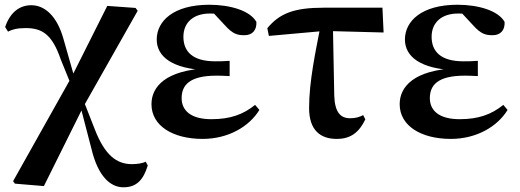

<svg xmlns="http://www.w3.org/2000/svg" viewBox="-20 -572 2202 813"><path d="M43.4 205.7 165.9 215.9 331.2 -116.8 563 -526.4 554.1 -538.4 434.2 -547 284.4 -248.5 35.4 195.2ZM502.8 221.1C559.7 221.1 587.8 187.7 605.7 128.5L596.9 112.5C584.1 120 558.9 123 538.1 123C475.2 123 424.4 86.6 381.6 -23.9L332.7 -148.6L308.5 -127.7H318.9L367.3 58.3C395.2 175.5 447.8 221.1 502.8 221.1ZM282.1 -209.8 311.9 -231.6H298.8L247.7 -410.9C221.4 -501.7 171.3 -549.9 112.5 -549.9C61.9 -549.9 22.2 -518.5 1.8 -457.5L14 -438.1C30.7 -446.9 51.6 -453.1 88.8 -453.1C158.2 -453.1 200.6 -426.8 236.8 -321.5Z M837.9 16.2C946 16.2 1034.7 -35.3 1078.3 -106.5L1060.2 -127.9C1009.6 -87 954.9 -67.3 875.1 -67.3C787.9 -67.3 749.1 -104.3 749.1 -156.2C749.1 -211.8 783.1 -251.6 896.3 -251.6C908.5 -251.6 921.1 -251.6 952.4 -249.8V-314.4C927 -312.4 910.5 -312.4 891.1 -312.4C793.9 -312.4 756.6 -355.3 756.6 -416.3C756.6 -477.1 799.4 -514.7 868.4 -514.7C892.4 -514.7 915.5 -513.2 951.7 -509.1L929.5 -534.8L868.2 -533.9L931.2 -466.1C966.4 -426.7 986.4 -422.9 1015.1 -422.9C1048.3 -422.9 1067.5 -444 1065.7 -479.2C1038.7 -527.4 953.9 -551.9 866 -551.9C715.1 -551.9 643.6 -483.1 643.6 -404.7C643.6 -333.8 706.5 -279.8 859.4 -274.3V-283.1C682.7 -274.9 621.4 -205.9 621.4 -130.8C621.4 -37.8 714.1 16.2 837.9 16.2Z M1118.6 -419.9 1353.7 -441 1604.3 -434.4 1599.4 -539.4H1349.8C1224.8 -539.4 1163.5 -515.1 1111.9 -452.5ZM1405.7 16.2C1465.2 16.2 1500.2 -11.3 1527 -66.6L1517.8 -84.6C1501 -75.6 1484 -71.3 1462.5 -71.3C1422.6 -71.3 1398.1 -95.3 1395.4 -165.9L1389.7 -459.8H1336.8C1316.8 -356.6 1288.8 -227.3 1288.8 -114.6C1288.8 -20 1337.2 16.2 1405.7 16.2Z M1888.9 16.2C1997 16.2 2085.7 -35.3 2129.3 -106.5L2111.2 -127.9C2060.6 -87 2005.9 -67.3 1926.1 -67.3C1838.9 -67.3 1800.1 -104.3 1800.1 -156.2C1800.1 -211.8 1834.1 -251.6 1947.3 -251.6C1959.5 -251.6 1972.1 -251.6 2003.4 -249.8V-314.4C1978 -312.4 1961.5 -312.4 1942.1 -312.4C1844.9 -312.4 1807.6 -355.3 1807.6 -416.3C1807.6 -477.1 1850.4 -514.7 1919.4 -514.7C1943.4 -514.7 1966.5 -513.2 2002.7 -509.1L1980.5 -534.8L1919.2 -533.9L1982.2 -466.1C2017.4 -426.7 2037.4 -422.9 2066.1 -422.9C2099.3 -422.9 2118.5 -444 2116.7 -479.2C2089.7 -527.4 2004.9 -551.9 1917 -551.9C1766.1 -551.9 1694.6 -483.1 1694.6 -404.7C1694.6 -333.8 1757.5 -279.8 1910.4 -274.3V-283.1C1733.7 -274.9 1672.4 -205.9 1672.4 -130.8C1672.4 -37.8 1765.1 16.2 1888.9 16.2Z"/></svg>

Font: Source Han Serif CN VF
Style: Regular
Weight: 250
Designer: Ryoko NISHIZUKA 西塚涼子 (kana & ideographs); Frank Grießhammer (Latin, Greek & Cyrillic); Wenlong ZHANG 张文龙 (bopomofo); San
Foundry: Adobe
Version: Version 2.002;hotconv 1.1.0;makeotfexe 2.6.0